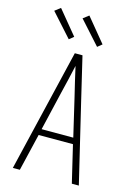

<svg xmlns="http://www.w3.org/2000/svg" viewBox="-141 -1041 782 1113"><g transform="rotate(15 250.0 -484.0)"><path d="M52 0 227 -735H273L331 -490L448 0H406L353 -223H147L94 0ZM155 -260H345L291 -490Q280 -534 270 -577.5Q260 -621 250 -665Q240 -621 230 -577.5Q220 -534 209 -490ZM342 -804 218 -942 252 -968 369 -826ZM172 -804 48 -942 82 -968 199 -826Z"/></g></svg>

Font: Iosevka Extralight
Style: Regular
Weight: 200
Monospace: yes
Designer: Belleve Invis
Foundry: Belleve Invis
Version: Version 32.0.1; ttfautohint (v1.8.4)